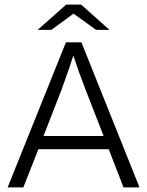

<svg xmlns="http://www.w3.org/2000/svg" viewBox="-20 -810 636 830"><path d="M81 0H13L265 -627H332L583 0H514L450 -165H146ZM297 -570Q289 -545 279 -515Q269 -485 246 -422L168 -222H428L350 -422Q335 -461 321.5 -498.5Q308 -536 297 -570ZM453 -681H395L298 -751L202 -681H143L266 -790H331Z"/></svg>

Font: Blinker Light
Style: Regular
Weight: 300
Designer: Juergen Huber
Foundry: supertype
Version: Version 1.017;hotconv 1.0.117;makeotfexe 2.5.65602